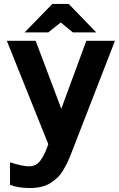

<svg xmlns="http://www.w3.org/2000/svg" viewBox="-20 -720 594 959"><path d="M221.2 0 14.2 -516.1H158.2L286.1 -176.8L411.1 -516.1H554.2L334 50.8Q324.7 74.7 316.4 92Q308.1 109.4 295.4 130.6Q282.7 151.9 267.8 166.3Q252.9 180.7 232.9 193.6Q212.9 206.5 186.5 212.9Q160.2 219.2 128.9 219.2Q69.8 219.2 29.8 203.1V90.8Q93.3 110.8 124 110.8Q142.1 110.8 156.7 103.5Q171.4 96.2 181.9 81.8Q192.4 67.4 199.2 53.7Q206.1 40 213.9 20ZM241.2 -700.2H323.2L460.9 -558.1H344.2L283.2 -607.9L221.2 -558.1H103Z"/></svg>

Font: LT Superior
Style: Bold
Weight: 400
Designer: Daniel Lyons
Foundry: LyonsType
Version: Version 1.000